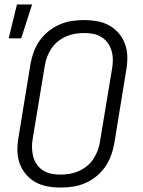

<svg xmlns="http://www.w3.org/2000/svg" viewBox="-20 -833 640 861"><path d="M252 8Q221 8 191.5 2.5Q162 -3 137.5 -17Q113 -31 94.5 -53.5Q76 -76 67 -103.5Q58 -131 58 -161.5Q58 -192 64 -223L117 -548Q122 -575 132 -602Q142 -629 159 -652.5Q176 -676 199 -694Q222 -712 248.5 -723.5Q275 -735 302.5 -739Q330 -743 357 -743Q388 -743 417.5 -737.5Q447 -732 471.5 -718Q496 -704 514.5 -681.5Q533 -659 542 -631.5Q551 -604 551 -573.5Q551 -543 545 -512L492 -187Q487 -160 477 -133Q467 -106 450 -82.5Q433 -59 410.5 -41Q388 -23 361 -11.5Q334 0 306.5 4Q279 8 252 8ZM252 -50Q272 -50 292.5 -53.5Q313 -57 332.5 -65.5Q352 -74 369 -87.5Q386 -101 398 -119Q410 -137 417.5 -156.5Q425 -176 428 -196L482 -522Q486 -543 486 -564Q486 -585 480.5 -604.5Q475 -624 463.5 -640Q452 -656 435.5 -666.5Q419 -677 398.5 -681Q378 -685 357 -685Q337 -685 316.5 -681.5Q296 -678 276.5 -669.5Q257 -661 240 -647.5Q223 -634 211 -616Q199 -598 191.5 -578.5Q184 -559 181 -539L127 -213Q123 -192 123.5 -171Q124 -150 129 -130.5Q134 -111 145.5 -95Q157 -79 173.5 -68.5Q190 -58 210.5 -54Q231 -50 252 -50ZM19 -661 56 -813H124L75 -661Z"/></svg>

Font: Iosevka Light Extended
Style: Italic
Weight: 300
Width: 7
Italic angle: -9°
Monospace: yes
Designer: Belleve Invis
Foundry: Belleve Invis
Version: Version 32.5.0; ttfautohint (v1.8.4)